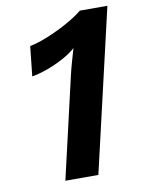

<svg xmlns="http://www.w3.org/2000/svg" viewBox="-77 -714 568 768"><g transform="rotate(-10 206.5 -330.0)"><path d="M126 0 220 -407Q227 -437 234.5 -463.5Q242 -490 250 -517Q229 -498 197.5 -481Q166 -464 132 -451.5Q98 -439 68 -434L81 -555Q116 -562 158 -579.5Q200 -597 238.5 -618.5Q277 -640 301 -660H413L260 0Z"/></g></svg>

Font: Work Sans SemiBold
Style: Italic
Weight: 600
Italic angle: -13°
Designer: Wei Huang
Foundry: Wei Huang
Version: Version 2.012; ttfautohint (v1.8.3)